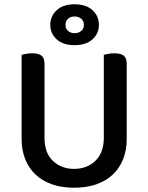

<svg xmlns="http://www.w3.org/2000/svg" viewBox="-20 -863 693 897"><path d="M572 -213Q572 -162 555.5 -120Q539 -78 507.5 -48Q476 -18 430.5 -2Q385 14 326 14Q268 14 222.5 -2Q177 -18 145.5 -48Q114 -78 97.5 -120Q81 -162 81 -213V-607Q88 -609 102 -611.5Q116 -614 131 -614Q160 -614 174 -603Q188 -592 188 -564V-219Q188 -148 227.5 -111Q267 -74 326 -74Q356 -74 381 -83.5Q406 -93 425 -111Q444 -129 454.5 -156Q465 -183 465 -219V-607Q472 -609 486 -611.5Q500 -614 515 -614Q544 -614 558 -603Q572 -592 572 -564ZM215 -747Q215 -788 245 -815.5Q275 -843 328 -843Q382 -843 412 -815.5Q442 -788 442 -747Q442 -706 412 -679Q382 -652 328 -652Q275 -652 245 -679Q215 -706 215 -747ZM286 -747Q286 -729 298 -718.5Q310 -708 328 -708Q347 -708 359.5 -718.5Q372 -729 372 -747Q372 -765 359.5 -775.5Q347 -786 328 -786Q310 -786 298 -775.5Q286 -765 286 -747Z"/></svg>

Font: Baloo Chettan 2 Medium
Style: Regular
Weight: 500
Designer: Maithili Shingre, Unnati Kotecha and Ek Type
Foundry: Ek Type
Version: Version 1.640;hotconv 1.0.111;makeotfexe 2.5.65597; ttfautoh